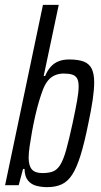

<svg xmlns="http://www.w3.org/2000/svg" viewBox="-20 -763 416 791"><path d="M174 8Q151 8 130 2.5Q109 -3 95.5 -19Q82 -35 81 -67H75L57 0H1L157 -743H222L160 -450H166Q176 -474 190 -489Q204 -504 222.5 -511Q241 -518 265 -518Q302 -518 324.5 -509.5Q347 -501 357.5 -480.5Q368 -460 368 -424Q368 -394 362 -352.5Q356 -311 344 -255Q328 -175 312 -123.5Q296 -72 277.5 -43.5Q259 -15 234 -3.5Q209 8 174 8ZM154 -50Q181 -50 198 -56.5Q215 -63 228 -83.5Q241 -104 252.5 -145Q264 -186 279 -255Q291 -311 297.5 -347.5Q304 -384 304 -407Q304 -430 297 -441Q290 -452 276.5 -456Q263 -460 242 -460Q223 -460 206.5 -453Q190 -446 178 -431.5Q166 -417 157 -394Q150 -376 141.5 -348Q133 -320 125.5 -287Q118 -254 112 -221Q106 -188 102 -160Q98 -132 98 -113Q98 -81 111 -65.5Q124 -50 154 -50Z"/></svg>

Font: Saira ExtraCondensed
Style: Italic
Weight: 400
Width: 2
Italic angle: -12°
Designer: Hector Gatti with collaboration of the Omnibus-Type team
Foundry: Omnibus-Type
Version: Version 1.101